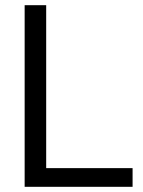

<svg xmlns="http://www.w3.org/2000/svg" viewBox="-20 -720 550 740"><path d="M75 0H491V-72H158V-700H75Z"/></svg>

Font: Vanilla Cream Book
Style: Regular
Weight: 400
Designer: Jeremy Tribby, Jinavaṁso
Foundry: Tribby Type
Version: Version 1.422;Glyphs 3.1.2 (3151)